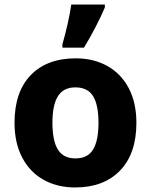

<svg xmlns="http://www.w3.org/2000/svg" viewBox="-20 -816 665 846"><path d="M311 10Q233 10 172.5 -23.5Q112 -57 78 -121.5Q44 -186 44 -275Q44 -411 115.5 -485Q187 -559 314 -559Q392 -559 452.5 -525.5Q513 -492 547 -428Q581 -364 581 -275Q581 -139 509 -64.5Q437 10 311 10ZM313 -118Q366 -118 390 -157Q414 -196 414 -275Q414 -354 390 -392.5Q366 -431 312 -431Q260 -431 235.5 -392.5Q211 -354 211 -275Q211 -196 235 -157Q259 -118 313 -118ZM255 -621Q266 -658 277.5 -708.5Q289 -759 294 -796H442V-783Q405 -697 350 -606H255Z"/></svg>

Font: Noto Sans UI ExtraBold
Style: Regular
Weight: 800
Designer: Monotype Design Team
Foundry: Monotype Imaging Inc.
Version: Version 1.001